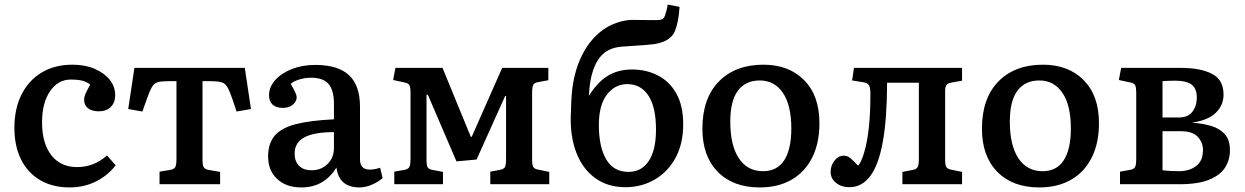

<svg xmlns="http://www.w3.org/2000/svg" viewBox="-20 -806 5445 840"><path d="M285 14Q210 14 155.5 -18Q101 -50 72 -108.5Q43 -167 43 -247Q43 -330 74 -392Q105 -454 162 -488.5Q219 -523 297 -523Q352 -523 394 -505Q436 -487 460 -457Q484 -427 484 -389Q484 -358 465 -338.5Q446 -319 412 -319Q382 -319 365 -332.5Q348 -346 348 -369Q348 -381 354 -395.5Q360 -410 375 -436Q357 -449 338 -453.5Q319 -458 290 -458Q234 -458 199 -407Q164 -356 164 -271Q164 -179 204.5 -127Q245 -75 317 -75Q392 -75 448 -126L486 -83Q453 -39 400.5 -12.5Q348 14 285 14Z M678 0V-55L726 -63Q742 -66 747 -75.5Q752 -85 752 -111V-451H720Q687 -451 670.5 -446.5Q654 -442 644 -424Q634 -406 620 -366L603 -318L541 -329L568 -509H1051L1078 -329L1015 -318L998 -369Q985 -407 975 -424.5Q965 -442 948 -446.5Q931 -451 899 -451H866V-107Q866 -84 871 -75Q876 -66 891 -63L943 -54V0Z M1298 14Q1232 14 1192.5 -23Q1153 -60 1153 -121Q1153 -178 1181.5 -212Q1210 -246 1273 -262.5Q1336 -279 1441 -284V-352Q1441 -411 1417.5 -438.5Q1394 -466 1341 -466Q1315 -466 1290 -458.5Q1265 -451 1252 -439Q1278 -395 1278 -381Q1278 -362 1261 -348Q1244 -334 1218 -334Q1188 -334 1172.5 -348.5Q1157 -363 1157 -389Q1157 -425 1184 -455.5Q1211 -486 1257 -504Q1303 -522 1359 -522Q1459 -522 1507 -477Q1555 -432 1555 -339V-108Q1555 -64 1598 -64Q1618 -64 1643 -72L1654 -27Q1635 -10 1607 2Q1579 14 1553 14Q1463 14 1452 -73Q1426 -31 1388 -8.5Q1350 14 1298 14ZM1343 -61Q1385 -61 1413 -88.5Q1441 -116 1441 -158V-228Q1354 -228 1311.5 -205Q1269 -182 1269 -134Q1269 -100 1288.5 -80.5Q1308 -61 1343 -61Z M1705 0V-55L1750 -63Q1766 -66 1771 -75.5Q1776 -85 1776 -111V-402Q1776 -425 1771 -433.5Q1766 -442 1751 -445L1700 -456L1710 -509H1916L2040 -207L2044 -208L2177 -509H2379V-455L2335 -447Q2318 -444 2313 -434.5Q2308 -425 2308 -400V-106Q2308 -84 2313 -75.5Q2318 -67 2334 -64L2383 -54V0H2125V-55L2168 -63Q2184 -66 2189 -75Q2194 -84 2194 -110V-386H2190L2065 -108L1977 -100L1852 -391L1846 -392V-107Q1846 -84 1850.5 -75Q1855 -66 1870 -63L1918 -54V0Z M2716 13Q2639 13 2584.5 -26.5Q2530 -66 2502.5 -135.5Q2475 -205 2477 -295L2479 -352Q2482 -448 2506.5 -517Q2531 -586 2570 -631Q2609 -676 2656 -697.5Q2703 -719 2750 -719Q2764 -719 2784 -718.5Q2804 -718 2851 -718Q2869 -718 2876.5 -721.5Q2884 -725 2889 -737Q2892 -746 2896 -760.5Q2900 -775 2901 -786L2953 -776Q2949 -710 2933 -670.5Q2917 -631 2862 -617Q2844 -612 2803 -609Q2762 -606 2701 -602Q2630 -597 2596 -543.5Q2562 -490 2557 -395L2556 -386Q2593 -446 2638.5 -474Q2684 -502 2745 -502Q2808 -502 2859 -475.5Q2910 -449 2939.5 -396Q2969 -343 2969 -262Q2969 -177 2935.5 -115.5Q2902 -54 2844.5 -20.5Q2787 13 2716 13ZM2730 -54Q2787 -54 2818.5 -102Q2850 -150 2850 -239Q2850 -337 2817 -387.5Q2784 -438 2724 -438Q2671 -438 2635.5 -392.5Q2600 -347 2600 -259Q2600 -164 2632 -109Q2664 -54 2730 -54Z M3304 14Q3187 14 3120 -54.5Q3053 -123 3053 -243Q3053 -376 3125 -449.5Q3197 -523 3320 -523Q3431 -523 3498 -455.5Q3565 -388 3565 -267Q3565 -180 3533.5 -117Q3502 -54 3443.5 -20Q3385 14 3304 14ZM3318 -57Q3380 -57 3411 -105Q3442 -153 3442 -244Q3442 -346 3405 -400Q3368 -454 3304 -454Q3242 -454 3208.5 -409.5Q3175 -365 3175 -274Q3175 -170 3212.5 -113.5Q3250 -57 3318 -57Z M3696 13Q3661 13 3637.5 -6Q3614 -25 3614 -54Q3614 -82 3631 -103.5Q3648 -125 3672 -125Q3687 -125 3700.5 -114Q3714 -103 3734 -81Q3748 -95 3761 -140Q3788 -231 3788 -394Q3788 -422 3782 -432.5Q3776 -443 3758 -446L3708 -454L3716 -509H4189V-453L4144 -445Q4127 -442 4121 -434.5Q4115 -427 4115 -409V-106Q4115 -84 4120 -75.5Q4125 -67 4140 -64L4189 -54V0H3928V-54L3975 -63Q3990 -66 3995 -75.5Q4000 -85 4000 -110V-444H3861Q3861 -369 3856 -299Q3851 -229 3841 -179Q3805 13 3696 13Z M4527 14Q4410 14 4343 -54.5Q4276 -123 4276 -243Q4276 -376 4348 -449.5Q4420 -523 4543 -523Q4654 -523 4721 -455.5Q4788 -388 4788 -267Q4788 -180 4756.5 -117Q4725 -54 4666.5 -20Q4608 14 4527 14ZM4541 -57Q4603 -57 4634 -105Q4665 -153 4665 -244Q4665 -346 4628 -400Q4591 -454 4527 -454Q4465 -454 4431.5 -409.5Q4398 -365 4398 -274Q4398 -170 4435.5 -113.5Q4473 -57 4541 -57Z M4880 0V-55L4925 -63Q4941 -66 4946 -75.5Q4951 -85 4951 -111V-402Q4951 -423 4946.5 -432.5Q4942 -442 4926 -445L4875 -456L4885 -509H5147Q5232 -509 5282.5 -483Q5333 -457 5333 -392Q5333 -346 5299.5 -313Q5266 -280 5198 -270V-269Q5242 -266 5279 -255Q5316 -244 5338.5 -219Q5361 -194 5361 -148Q5361 -107 5340 -73.5Q5319 -40 5270.5 -20Q5222 0 5140 0ZM5066 -292H5137Q5178 -292 5197 -317.5Q5216 -343 5216 -379Q5216 -420 5192.5 -436.5Q5169 -453 5123 -453Q5109 -453 5093.5 -452.5Q5078 -452 5066 -451ZM5138 -57Q5183 -57 5213 -79.5Q5243 -102 5243 -150Q5243 -183 5220 -207.5Q5197 -232 5145 -232H5066V-61Q5083 -59 5102 -58Q5121 -57 5138 -57Z"/></svg>

Font: Literata 12pt Medium
Style: Regular
Weight: 500
Designer: Latin by Veronika Burian and Jose Scaglione. Greek by Irene Vlachou. Cyrillic by Vera Evstafieva.
Foundry: TypeTogether
Version: Version 3.002